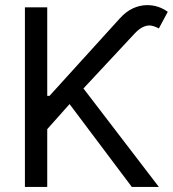

<svg xmlns="http://www.w3.org/2000/svg" viewBox="-20 -736 681 756"><path d="M78.1 -707H166V-358.4H174.8L453.1 -665Q476.1 -690.4 503.4 -703.1Q530.8 -715.8 559.6 -715.8Q604 -715.8 640.6 -689.5L605.5 -624Q583.5 -635.7 568.4 -635.7Q539.1 -635.7 508.8 -602.5L308.6 -387.7L605.5 0H499L253.9 -326.2L166 -227.5V0H78.1Z"/></svg>

Font: Pretendard JP
Style: Regular
Weight: 400
Designer: Base glyphs from Inter by Rasmus Andersson; Hangeul glyphs from Noto Sans CJK(Source Han Sans) by Jang Soo-young and Kan
Foundry: Kil Hyung-jin
Version: Version 1.309